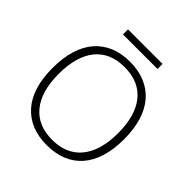

<svg xmlns="http://www.w3.org/2000/svg" viewBox="-233 -1057 1237 1237"><g transform="rotate(45 385.5 -439.0)"><path d="M228 -888H543V-842H228ZM385 10Q232 10 146 -87Q60 -184 60 -369Q60 -462 82 -533Q104 -604 146 -652Q188 -700 248 -725Q308 -750 385 -750Q462 -750 522.5 -725Q583 -700 625 -652Q667 -604 689 -533Q711 -462 711 -369Q711 -276 689 -205.5Q667 -135 625 -87Q583 -39 522.5 -14.5Q462 10 385 10ZM385 -39Q516 -39 586 -125Q656 -211 656 -369Q656 -530 586 -615.5Q516 -701 385 -701Q254 -701 184.5 -615.5Q115 -530 115 -369Q115 -210 185 -124.5Q255 -39 385 -39Z"/></g></svg>

Font: Encode Sans Wide
Style: ExtraLight
Weight: 200
Designer: Pablo Impallari, Andres Torresi
Foundry: Pablo Impallari, Andres Torresi
Version: Version 1.000; ttfautohint (v1.00) -l 8 -r 50 -G 200 -x 14 -